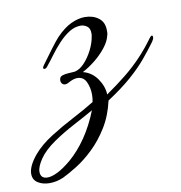

<svg xmlns="http://www.w3.org/2000/svg" viewBox="-177 -360 702 745"><g transform="rotate(-10 174.0 12.5)"><path d="M-40 318Q-67 318 -86 306Q-105 294 -105 270Q-105 256 -97 238.5Q-89 221 -71 199Q-43 166 1 138Q45 110 93 85Q141 60 178 37Q181 23 181 8Q181 -19 170.5 -42Q160 -65 135 -65Q120 -65 99 -53Q92 -49 86 -49Q78 -49 73.5 -54.5Q69 -60 69 -67Q69 -81 80.5 -85Q92 -89 106.5 -89.5Q121 -90 130 -91Q150 -95 168.5 -114.5Q187 -134 201 -161.5Q215 -189 219 -215Q220 -218 220 -221.5Q220 -225 220 -227Q220 -247 208 -255Q196 -263 184 -263Q160 -263 138 -249Q116 -235 96 -213.5Q76 -192 59.5 -169.5Q43 -147 29 -130Q23 -122 17 -122Q12 -122 12 -127Q12 -130 17 -137Q39 -167 59 -194Q79 -221 92 -235Q123 -267 151.5 -280Q180 -293 205 -293Q237 -293 259 -276.5Q281 -260 281 -228Q281 -224 281 -218.5Q281 -213 279 -208Q274 -185 255 -161Q236 -137 211 -117Q186 -97 161 -84Q196 -75 217 -44.5Q238 -14 239 18Q285 -14 319 -41.5Q353 -69 382.5 -100Q412 -131 441 -171Q446 -177 449 -177Q453 -177 453 -170Q453 -163 446 -153Q424 -123 398.5 -92.5Q373 -62 335.5 -29Q298 4 240 42Q227 100 199.5 144.5Q172 189 138 221.5Q104 254 71 274.5Q38 295 15 306Q-12 318 -40 318ZM-44 295Q-28 295 -4.5 283.5Q19 272 50 246Q86 215 116.5 170.5Q147 126 170 68Q135 88 91.5 111Q48 134 10 160Q-32 189 -52 218.5Q-72 248 -72 268Q-72 295 -44 295Z"/></g></svg>

Font: Gwendolyn
Style: Bold
Weight: 700
Designer: Robert E. Leuschke
Foundry: Robert E. Leuschke
Version: Version 1.010; ttfautohint (v1.8.3)